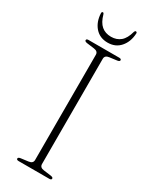

<svg xmlns="http://www.w3.org/2000/svg" viewBox="-219 -908 768 961"><g transform="rotate(30 165.0 -428.0)"><path d="M185 -46Q185 -26 209.5 -23L251.5 -17.5Q266 -15.5 266 -8Q266 0 253.5 0H76.5Q64 0 64 -8Q64 -15.5 78.5 -17.5L120.5 -23Q145 -26 145 -46V-654Q145 -674 120.5 -677L78.5 -682.5Q64 -684.5 64 -692Q64 -700 76.5 -700H253.5Q266 -700 266 -692Q266 -684.5 251.5 -682.5L209.5 -677Q185 -674 185 -654ZM165 -770Q197.5 -770 219.5 -788.5Q241.5 -807 252.5 -848.5Q255 -856 260 -856Q267 -856 267 -847.5Q264.5 -798.5 237.2 -767.2Q210 -736 165 -736Q119.5 -736 92.2 -767.2Q65 -798.5 63 -847.5Q63 -856 69.5 -856Q74.5 -856 76.5 -848.5Q88 -807 110 -788.5Q132 -770 165 -770Z"/></g></svg>

Font: Fraunces 9pt S000 Thin
Style: Regular
Weight: 100
Version: Version 1.000; ttfautohint (v1.8.3)